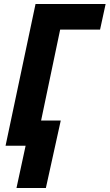

<svg xmlns="http://www.w3.org/2000/svg" viewBox="-20 -734 552 967"><path d="M63 213H211L286 -127H187L283 -585H484L512 -714H159L8 0H109Z"/></svg>

Font: Noto Sans Display SemiCondensed Extra
Style: Italic
Weight: 800
Width: 4
Italic angle: -12°
Designer: Monotype Design Team
Foundry: Monotype Imaging Inc.
Version: Version 1.900